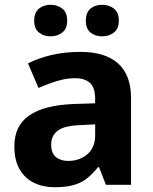

<svg xmlns="http://www.w3.org/2000/svg" viewBox="-20 -773 639 803"><path d="M317 -556Q420 -556 474 -507.5Q528 -459 528 -364V0H423L394 -74H390Q367 -45 342.5 -26Q318 -7 286 1.5Q254 10 208 10Q160 10 122 -8.5Q84 -27 62 -65Q40 -103 40 -161Q40 -247 102 -290Q164 -333 287 -338L378 -341V-358Q378 -407 356 -426.5Q334 -446 294 -446Q257 -446 218 -434Q179 -422 141 -405L97 -508Q140 -530 195.5 -543Q251 -556 317 -556ZM321 -250Q250 -248 222 -227Q194 -206 194 -168Q194 -133 213.5 -116.5Q233 -100 265 -100Q313 -100 345.5 -128Q378 -156 378 -208V-253ZM123 -686Q123 -721 143 -737Q163 -753 192 -753Q220 -753 240.5 -737Q261 -721 261 -686Q261 -653 240.5 -637Q220 -621 192 -621Q163 -621 143 -637Q123 -653 123 -686ZM339 -686Q339 -721 358.5 -737Q378 -753 408 -753Q436 -753 456.5 -737Q477 -721 477 -686Q477 -653 456.5 -637Q436 -621 408 -621Q378 -621 358.5 -637Q339 -653 339 -686Z"/></svg>

Font: Noto Sans Khmer
Style: Bold
Weight: 700
Version: Version 2.003